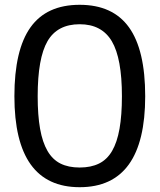

<svg xmlns="http://www.w3.org/2000/svg" viewBox="-20 -770 665 800"><path d="M312 10Q40 10 40 -369Q40 -562 107 -656Q174 -750 312 -750Q450 -750 517.5 -656Q585 -562 585 -369Q585 10 312 10ZM312 -72Q359 -72 392.5 -88.5Q426 -105 447 -141Q468 -177 478 -233.5Q488 -290 488 -369Q488 -527 446 -598Q404 -669 312 -669Q219 -669 178 -598.5Q137 -528 137 -369Q137 -290 147 -233.5Q157 -177 178 -141Q199 -105 232 -88.5Q265 -72 312 -72Z"/></svg>

Font: Encode Sans Compressed
Style: Medium
Weight: 500
Designer: Pablo Impallari, Andres Torresi
Foundry: Pablo Impallari, Andres Torresi
Version: Version 1.000; ttfautohint (v1.00) -l 8 -r 50 -G 200 -x 14 -